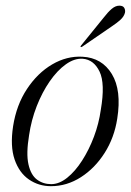

<svg xmlns="http://www.w3.org/2000/svg" viewBox="-20 -632 450 660"><path d="M263.5 -437Q330.5 -433.5 364.5 -377.5Q398.5 -321.5 383 -224Q373 -159 339.8 -106.5Q306.5 -54 258.2 -23Q210 8 155 8Q113 8 79.5 -15Q46 -38 30.2 -83.8Q14.5 -129.5 25 -198Q36.5 -271.5 72.8 -326.2Q109 -381 159.2 -410.5Q209.5 -440 263.5 -437ZM156 1Q183.5 1 211 -21Q238.5 -43 262.2 -80Q286 -117 303 -162.2Q320 -207.5 326.5 -254.5Q342 -345 322.2 -386Q302.5 -427 264.5 -430Q236 -432 206.5 -411Q177 -390 151 -352.5Q125 -315 106.2 -267Q87.5 -219 80 -167.5Q69.5 -104 77.8 -67.2Q86 -30.5 107 -14.8Q128 1 156 1ZM336 -571Q351 -590.5 364 -601.5Q377 -612.5 390 -612.5Q403 -612.5 407.2 -604.8Q411.5 -597 409.5 -588Q406 -575 394.2 -564.2Q382.5 -553.5 366 -542.5L262.5 -471.5Q258.5 -469 257 -471Q256 -472.5 259 -476Z"/></svg>

Font: Fraunces 144pt S000 Light
Style: Italic
Weight: 300
Italic angle: -16°
Version: Version 1.000; ttfautohint (v1.8.3)